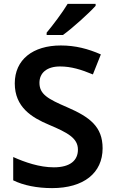

<svg xmlns="http://www.w3.org/2000/svg" viewBox="-20 -958 590 988"><path d="M472 -928V-938H328C301 -893 251 -827 220 -790V-778H304C353 -813 439 -891 472 -928ZM508 -195C508 -307 441 -356 326 -406C226 -449 183 -473 183 -532C183 -582 220 -616 289 -616C346 -616 398 -600 458 -575L499 -678C433 -707 368 -724 293 -724C149 -724 56 -651 56 -529C56 -406 144 -353 232 -316C329 -275 381 -247 381 -188C381 -134 343 -97 257 -97C183 -97 108 -123 48 -150V-30C101 -4 171 10 248 10C411 10 508 -68 508 -195Z"/></svg>

Font: Noto Sans Sinhala SemiBold
Style: Regular
Weight: 600
Designer: Jelle Bosma - Monotype Design Team
Foundry: Monotype Imaging Inc.
Version: Version 2.006